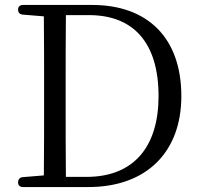

<svg xmlns="http://www.w3.org/2000/svg" viewBox="-20 -751 809 775"><path d="M53 -15C53 -3 60 4 73 4H337C570 4 712 -136 712 -363C712 -598 576 -731 352 -731H73C60 -731 53 -724 53 -712C53 -700 60 -693 72 -692L157 -685C158 -587 158 -489 158 -385V-357C158 -241 158 -140 157 -43L72 -36C60 -35 53 -27 53 -15ZM245 -357V-385C245 -491 245 -591 246 -690H339C521 -690 620 -576 620 -363C620 -161 522 -37 329 -37H246C245 -136 245 -238 245 -357Z"/></svg>

Font: 寒蝉锦书宋
Style: Regular
Weight: 400
Designer: 寒蝉锦书宋{Warren} 思源宋体{Ryoko NISHIZUKA 西塚涼子 (kana & ideographs); Frank Grießhammer (Latin, Greek & Cyrillic); Wenlong ZHANG 
Foundry: Adobe & ChillType
Version: Version 2.000;Glyphs 3.1.1 (3135)